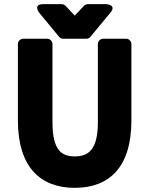

<svg xmlns="http://www.w3.org/2000/svg" viewBox="-20 -865 722 922"><path d="M66 -287C66 -62 174 37 339 37C505 37 611 -62 611 -287V-654C611 -665 601 -679 586 -679H475C464 -679 450 -669 450 -654V-278C450 -144 403 -114 339 -114C276 -114 232 -143 232 -278V-654C232 -665 222 -679 207 -679H91C80 -679 66 -669 66 -654ZM401 -845C395 -845 388 -842 383 -837L339 -790L295 -837C291 -841 284 -845 277 -845H187C137 -845 168 -804 168 -804L264 -688C269 -682 276 -679 283 -679H395C402 -679 409 -682 414 -688L510 -804C542 -842 491 -845 491 -845Z"/></svg>

Font: Falling Sky
Style: Blk
Weight: 900
Designer: Paul D. Hunt
Foundry: Adobe Systems Incorporated
Version: Version 1.02